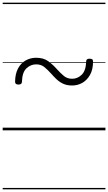

<svg xmlns="http://www.w3.org/2000/svg" viewBox="-20 -968 803 1426"><path d="M516 -333Q478 -333 450.5 -345.5Q423 -358 401.5 -378Q380 -398 361 -420Q334 -450 309.5 -470Q285 -490 248 -490Q208 -490 176.5 -460.5Q145 -431 143 -361Q143 -340 118 -340Q104 -340 98 -345Q92 -350 92 -362Q93 -421 114.5 -460.5Q136 -500 171.5 -519.5Q207 -539 248 -539Q304 -539 339 -513Q374 -487 403 -454Q430 -424 455 -403.5Q480 -383 516 -383Q556 -383 587 -413Q618 -443 620 -512Q620 -532 645 -532Q659 -532 665 -527.5Q671 -523 671 -511Q671 -452 649 -412.5Q627 -373 592 -353Q557 -333 516 -333ZM0 428H763V438H0ZM0 -20H763V0H0ZM0 -505H763V-500H0ZM0 -948H763V-938H0Z"/></svg>

Font: Playwrite US Modern Guides
Style: Regular
Weight: 400
Designer: Veronika Burian, José Scaglione
Foundry: TypeTogether
Version: Version 1.003